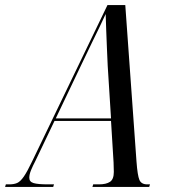

<svg xmlns="http://www.w3.org/2000/svg" viewBox="-77 -734 669 754"><path d="M-57 0 -54 -10H-40Q-22 -10 -9.5 -15.5Q3 -21 16.5 -40.5Q30 -60 49 -100L345 -714H415L459 -100Q463 -45 470.5 -27.5Q478 -10 501 -10H512L509 0H286L289 -10H312Q340 -10 355 -20Q370 -30 370 -59Q370 -67 369.5 -76.5Q369 -86 369 -96L359 -259H137L62 -102Q52 -83 45 -66Q38 -49 38 -36Q38 -20 55 -15Q72 -10 111 -10H135L132 0ZM244 -483 142 -269H359L346 -475Q345 -505 343 -543Q341 -581 340 -618Q339 -655 338 -679Q327 -655 314.5 -629Q302 -603 285 -568.5Q268 -534 244 -483Z"/></svg>

Font: Noto Serif Display ExtraCondensed
Style: Italic
Weight: 400
Width: 2
Italic angle: -12°
Designer: Monotype Design Team
Foundry: Monotype Imaging Inc.
Version: Version 2.009